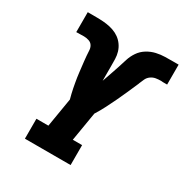

<svg xmlns="http://www.w3.org/2000/svg" viewBox="-170 -868 958 1001"><g transform="rotate(30 309.5 -367.5)"><path d="M118 0V-120H190L219 -294Q215 -308 211.5 -323Q208 -338 205 -352.5Q202 -367 199.5 -382Q197 -397 194.5 -412Q192 -427 190.5 -442.5Q189 -458 187 -473Q185 -488 183.5 -503.5Q182 -519 180.5 -534Q179 -549 178.5 -565Q178 -581 170.5 -593.5Q163 -606 148 -611Q133 -616 118 -616Q106 -616 94.5 -615.5Q83 -615 72 -615V-735Q79 -735 85.5 -735Q92 -735 99 -735Q121 -735 143 -734.5Q165 -734 186.5 -731Q208 -728 228 -721Q248 -714 264.5 -702Q281 -690 293 -673Q305 -656 311 -636Q317 -616 317.5 -594.5Q318 -573 318 -551Q318 -529 318 -507.5Q318 -486 318 -464Q327 -490 336 -515.5Q345 -541 353.5 -567Q362 -593 370 -619Q378 -645 394 -668.5Q410 -692 434.5 -707Q459 -722 485.5 -728Q512 -734 538.5 -734.5Q565 -735 591 -735Q598 -735 605 -735Q612 -735 619 -735V-615Q613 -615 607 -615Q601 -615 595 -615H594Q591 -615 588 -615.5Q585 -616 583 -616Q567 -616 551.5 -613.5Q536 -611 522.5 -601.5Q509 -592 502 -577Q495 -562 489 -547V-546Q475 -514 461 -482Q447 -450 432 -418.5Q417 -387 401 -355.5Q385 -324 366 -294L337 -120H393V0Z"/></g></svg>

Font: Iosevka Curly Slab HvEx
Style: Italic
Weight: 900
Width: 7
Italic angle: -9°
Monospace: yes
Designer: Belleve Invis
Foundry: Belleve Invis
Version: Version 11.1.0; ttfautohint (v1.8.3)